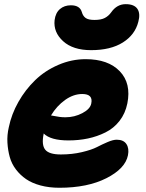

<svg xmlns="http://www.w3.org/2000/svg" viewBox="-20 -845 697 915"><path d="M414.1 -606Q327.6 -606 280.8 -648.7Q233.9 -691.4 240.2 -749Q244.6 -783.7 265.6 -801.8Q286.6 -819.8 317.9 -819.8Q360.8 -819.8 370.1 -787.1Q375 -769 387.9 -759.5Q400.9 -750 430.2 -750Q461.9 -750 479.7 -759.5Q497.6 -769 509.8 -786.1Q537.1 -825.2 579.1 -825.2Q619.6 -825.2 634.8 -802.7Q649.9 -780.3 639.2 -741.2Q623.5 -679.2 565.4 -642.6Q507.3 -606 414.1 -606ZM263.2 49.8Q213.9 49.8 173.1 38.8Q132.3 27.8 104.2 8.5Q76.2 -10.7 55.7 -37.8Q35.2 -64.9 26.4 -96.9Q17.6 -128.9 15.4 -165Q13.2 -201.2 22 -238.8Q34.7 -300.8 67.6 -359.1Q100.6 -417.5 147.5 -462.9Q194.3 -508.3 257.6 -535.6Q320.8 -563 388.2 -563Q495.6 -563 550.8 -505.4Q606 -447.8 586.9 -352.1Q577.1 -304.2 549.6 -268.8Q522 -233.4 482.4 -213.9Q442.9 -194.3 399.2 -185.1Q355.5 -175.8 306.2 -175.8Q221.2 -175.8 188 -209V-207Q177.2 -154.3 195.6 -131.6Q213.9 -108.9 270 -108.9Q323.7 -108.9 370.1 -119.9Q416.5 -130.9 441.9 -144Q467.3 -157.2 493.2 -168.2Q519 -179.2 536.1 -179.2Q568.8 -179.2 582.5 -158.4Q596.2 -137.7 589.8 -105Q577.1 -41.5 487.1 4.2Q397 49.8 263.2 49.8ZM372.1 -397Q330.1 -397 290.3 -368.7Q250.5 -340.3 223.1 -294.9Q228 -294.4 239.5 -292Q251 -289.6 264.2 -287.8Q277.3 -286.1 292 -286.1Q335 -286.1 372.6 -305.9Q410.2 -325.7 415 -352.1Q424.3 -397 372.1 -397Z"/></svg>

Font: Shantell Sans Irregular
Style: Italic
Weight: 800
Italic angle: -11.31°
Designer: Stephen Nixon, Anya Danilova, Shantell Martin
Foundry: Arrow Type
Version: Version 1.006;[9816181b4]